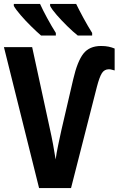

<svg xmlns="http://www.w3.org/2000/svg" viewBox="-20 -953 603 973"><path d="M178 0 0 -714H143L233 -299Q241 -264 249 -221Q257 -178 262 -145Q266 -176 275 -218.5Q284 -261 291 -293L351 -551Q372 -642 402.5 -681Q433 -720 492 -720Q514 -720 530.5 -716.5Q547 -713 561 -707V-596Q553 -598 546 -600Q539 -602 532 -602Q509 -602 496.5 -582.5Q484 -563 471 -513L340 0ZM374 -773Q350 -792 321 -820.5Q292 -849 267.5 -877Q243 -905 234 -923V-933H366Q380 -904 402.5 -862.5Q425 -821 447 -786V-773ZM188 -773Q167 -791 138 -819.5Q109 -848 84.5 -876.5Q60 -905 50 -923V-933H183Q197 -902 219 -861.5Q241 -821 263 -786V-773Z"/></svg>

Font: Noto Sans Mono SemiCondensed
Style: Bold
Weight: 700
Width: 4
Designer: Monotype Design Team
Foundry: Monotype Imaging Inc.
Version: Version 2.014